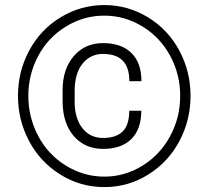

<svg xmlns="http://www.w3.org/2000/svg" viewBox="-20 -741 839 771"><path d="M547.4 -296.4Q547.4 -222.2 507.3 -182.6Q467.3 -143.1 394 -143.1Q320.8 -143.1 276.1 -194.8Q231.4 -246.6 231.4 -335V-378.9Q231.4 -463.9 276.4 -515.9Q321.3 -567.9 394 -567.9Q466.8 -567.9 507.3 -528.6Q547.9 -489.3 547.9 -415H499.5Q499.5 -524.4 394 -524.4Q342.3 -524.4 311 -484.9Q279.8 -445.3 279.8 -376.5V-332Q279.8 -266.6 310.5 -226.8Q341.3 -187 394 -187Q445.8 -187 472.4 -212.9Q499 -238.8 499 -296.4ZM93.8 -356Q93.8 -270 133.5 -194.8Q173.3 -119.6 245.1 -75.7Q316.9 -31.7 398.9 -31.7Q480.5 -31.7 551.3 -75.2Q622.1 -118.7 662.8 -193.6Q703.6 -268.6 703.6 -356Q703.6 -442.9 663.1 -517.3Q622.6 -591.8 551.5 -635Q480.5 -678.2 398.9 -678.2Q315.4 -678.2 243.7 -633.8Q171.9 -589.4 132.8 -515.1Q93.8 -440.9 93.8 -356ZM52.2 -356Q52.2 -454.6 97.9 -539.1Q143.6 -623.5 224.4 -672.1Q305.2 -720.7 398.9 -720.7Q492.7 -720.7 573.2 -672.1Q653.8 -623.5 699.5 -539.1Q745.1 -454.6 745.1 -356Q745.1 -259.8 701.2 -175.8Q657.2 -91.8 576.4 -40.8Q495.6 10.3 398.9 10.3Q302.7 10.3 221.9 -40.3Q141.1 -90.8 96.7 -174.8Q52.2 -258.8 52.2 -356Z"/></svg>

Font: Roboto-Light
Style: Regular
Weight: 300
Designer: Google
Version: Version 2.137; 2017